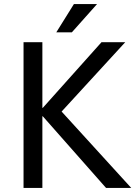

<svg xmlns="http://www.w3.org/2000/svg" viewBox="-20 -918 665 938"><path d="M621 0H498L189 -350H187V0H95V-712H187V-391H189L476 -712H592L281 -373ZM255 -760 341 -898H454L331 -760Z"/></svg>

Font: CST
Style: Regular
Weight: 400
Version: Version 1.00